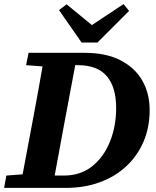

<svg xmlns="http://www.w3.org/2000/svg" viewBox="-32 -914 761 934"><path d="M95 -597 107 -657H381Q483 -657 553.5 -621Q624 -585 660 -522.5Q696 -460 696 -378Q696 -294 666 -224.5Q636 -155 581.5 -104.5Q527 -54 452.5 -27Q378 0 289 0H-12L-1 -60L78 -66L132 -353Q143 -413 154 -472.5Q165 -532 175 -591ZM279 -304Q268 -243 256.5 -182Q245 -121 234 -60H279Q359 -60 415.5 -104.5Q472 -149 502.5 -224Q533 -299 533 -388Q533 -490 487.5 -543.5Q442 -597 347 -597H334ZM292 -893 415 -792 569 -894 596 -861 442 -707H365L255 -865Z"/></svg>

Font: Source Serif 4 SmText
Style: Bold Italic
Weight: 700
Italic angle: -12°
Designer: Frank Grießhammer
Foundry: Adobe
Version: Version 4.005;hotconv 1.1.0;makeotfexe 2.6.0